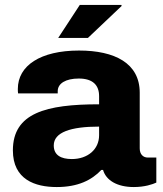

<svg xmlns="http://www.w3.org/2000/svg" viewBox="-20 -743 656 775"><path d="M215 -590H335L471 -719L470 -723H302ZM209 12C295 12 350 -16 389 -57H396C408 -15 453 12 520 12C564 12 596 1 611 -6V-107H577C557 -107 544 -121 544 -144V-369C544 -488 443 -539 299 -539C143 -539 52 -478 52 -384C52 -377 52 -372 53 -366H213V-375C213 -406 245 -426 298 -426C355 -426 380 -399 380 -355V-322C166 -322 32 -287 32 -136C32 -18 122 12 209 12ZM270 -101C227 -101 197 -116 197 -156C197 -209 265 -232 380 -232V-197C380 -140 334 -101 270 -101Z"/></svg>

Font: Archivo ExtraBold
Style: Regular
Weight: 800
Designer: Hector Gatti
Foundry: Omnibus-Type
Version: Version 2.001